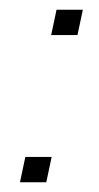

<svg xmlns="http://www.w3.org/2000/svg" viewBox="-20 -404 204 394"><path d="M85 -332 96 -384H150L139 -332ZM21 -30 32 -82H86L75 -30Z"/></svg>

Font: Kanit ExtraLight
Style: Italic
Weight: 275
Italic angle: -12°
Designer: Katatrad Team
Foundry: CadsonDemak
Version: Version 2.000; ttfautohint (v1.8.3)